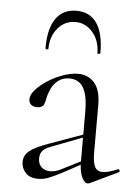

<svg xmlns="http://www.w3.org/2000/svg" viewBox="-49 -667 517 714"><g transform="rotate(5 210.0 -310.0)"><path d="M313 6Q309 8 305 8Q293 8 283 -13Q273 -34 273 -74V-255Q273 -304 263.5 -330Q254 -356 238.5 -365.5Q223 -375 205 -375Q178 -375 161 -361Q144 -347 135.5 -327.5Q127 -308 124 -291Q123 -281 117.5 -269.5Q112 -258 92 -258Q79 -258 70.5 -265Q62 -272 62 -285Q62 -302 79 -321Q96 -340 122.5 -357Q149 -374 179 -384.5Q209 -395 235 -395Q272 -395 295.5 -368.5Q319 -342 319 -285V-108Q319 -72 327.5 -55.5Q336 -39 357 -39Q376 -39 412 -54Q417 -56 419 -50.5Q421 -45 416 -43ZM120 7Q88 7 72.5 -10.5Q57 -28 57 -50Q57 -76 78 -92.5Q99 -109 147 -126L283 -175L285 -165L157 -116Q135 -108 126 -97Q117 -86 117 -69Q117 -48 129.5 -36.5Q142 -25 161 -25Q172 -25 181.5 -27.5Q191 -30 199 -34L292 -81L294 -70L207 -23Q176 -7 157.5 0Q139 7 120 7ZM116 -477Q116 -475 110.5 -475.5Q105 -476 105 -480Q105 -553 131.5 -590.5Q158 -628 208 -628Q258 -628 284 -590.5Q310 -553 310 -480Q310 -476 304.5 -475.5Q299 -475 299 -477Q299 -524 272.5 -555Q246 -586 208 -586Q168 -586 142 -555Q116 -524 116 -477Z"/></g></svg>

Font: Cormorant Light Light
Style: Regular
Weight: 300
Version: Version 4.000